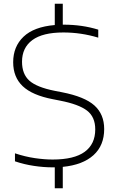

<svg xmlns="http://www.w3.org/2000/svg" viewBox="-20 -880 624 1020"><path d="M258.5 9Q211.5 9 159.8 1.2Q108 -6.5 59.5 -23V-65.5Q113.5 -47.5 164.8 -40Q216 -32.5 259.5 -32.5Q374 -32.5 430 -73.5Q486 -114.5 486 -192.5Q486 -259 442.2 -292.5Q398.5 -326 298.5 -345.5L260.5 -353Q151.5 -374 100.8 -422Q50 -470 50 -549.5Q50 -632.5 105 -685Q160 -737.5 271 -747V-860H313.5V-749Q315.5 -749 317.5 -749Q416 -749 502 -722.5V-680Q411 -707.5 316.5 -707.5Q206.5 -707.5 151.8 -667Q97 -626.5 97 -552Q97 -486.5 136 -451.5Q175 -416.5 270.5 -397.5L309 -390Q429.5 -366.5 481.5 -319.8Q533.5 -273 533.5 -194.5Q533.5 -107 476.5 -55.5Q419.5 -4 313.5 6.5V120H271V9Q265 9 258.5 9Z"/></svg>

Font: Encode Sans Expanded ExtraLight
Style: Regular
Weight: 200
Width: 7
Designer: Multiple Designers
Foundry: Impallari Type
Version: Version 3.000; ttfautohint (v1.8.3) -l 8 -r 50 -G 200 -x 14 